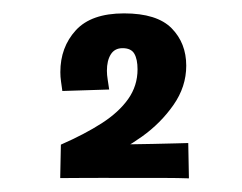

<svg xmlns="http://www.w3.org/2000/svg" viewBox="-20 -825 362 287"><path d="M136.6 -589.4 71 -608.8Q106.6 -624.4 132.1 -640.8Q157.6 -657.2 171.6 -677Q185.6 -696.8 185.6 -721.4Q185.6 -736.4 180.8 -744.7Q176 -753 163.2 -753Q151.4 -753 145.6 -743.7Q139.8 -734.4 139.8 -719.2Q139.8 -713 141 -705.8Q142.2 -698.6 143.2 -691.2L73.2 -689Q72.2 -696.4 71.2 -703.3Q70.2 -710.2 70.2 -717.2Q70.2 -754.4 93.3 -779.7Q116.4 -805 165.4 -805Q214.6 -805 236.5 -782.8Q258.4 -760.6 258.4 -726.8Q258.4 -695.4 239.3 -668.1Q220.2 -640.8 192.3 -620.9Q164.4 -601 136.6 -589.4ZM70 -558.8 71 -608.8Q74.6 -608.8 86.5 -608.8Q98.4 -608.8 113.7 -609Q129 -609.2 144.3 -609.2Q159.6 -609.2 169.6 -609.2Q190 -609.6 209.6 -609.9Q229.2 -610.2 243.5 -610.7Q257.8 -611.2 261.4 -611.2L262.4 -558.4Q245 -559 228 -559Q211 -559 195.2 -559Q179.4 -559 164.6 -559Q152 -559 135.2 -559.1Q118.4 -559.2 101.4 -559Q84.4 -558.8 70 -558.8Z"/></svg>

Font: Truculenta
Style: Regular
Weight: 400
Designer: Ivan Castro, Eva Sanz & Omnibus-Type Team
Foundry: Omnibus-Type
Version: Version 1.002